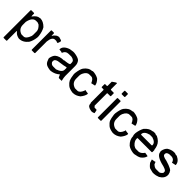

<svg xmlns="http://www.w3.org/2000/svg" viewBox="225 -1882 3276 3276"><g transform="rotate(45 1863.0 -243.5)"><path d="M250 -509.8H257.8Q328.1 -509.8 398.4 -439.5Q437.5 -376 449.2 -275.4V-240.2Q437.5 -149.4 402.3 -91.8Q333 -5.9 242.2 -5.9H238.3Q180.7 -16.6 148.4 -48.8L125 -76.2L121.1 -56.6V162.1L113.3 169.9H46.9L39.1 162.1V-490.2L46.9 -498H113.3L121.1 -490.2V-443.4L125 -423.8Q185.5 -505.9 238.3 -505.9ZM121.1 -220.7Q121.1 -122.1 218.8 -87.9H269.5Q326.2 -87.9 363.3 -193.4L367.2 -220.7V-306.6Q367.2 -357.4 308.6 -412.1L269.5 -427.7H234.4Q149.4 -427.7 121.1 -291Z M704.6 -511.7Q778.8 -496.1 778.8 -480.5Q768.1 -418.9 751.5 -418L720.2 -429.7H692.9Q623.5 -429.7 610.8 -308.6V-27.3L603 -19.5H536.6L528.8 -27.3V-492.2L536.6 -500H591.3L599.1 -492.2V-453.1L603 -433.6H606.9Q606.9 -457 665.5 -500Z M1050.8 -503.9H1082Q1173.8 -492.2 1211.9 -460.9Q1251 -418 1250 -351.6V-114.3Q1250 -77.1 1265.6 -15.6L1261.7 -11.7H1199.2Q1190.4 -11.7 1168 -67.4H1164.1Q1105.5 -12.7 1015.6 0H992.2Q908.2 -11.7 882.8 -40Q859.4 -61.5 839.8 -122.1V-140.6Q851.6 -202.1 882.8 -235.4Q940.4 -286.1 1046.9 -286.1L1054.7 -293H1070.3Q1168 -303.7 1168 -321.3V-356.4Q1168 -407.2 1093.8 -421.9H1027.3Q955.1 -421.9 929.7 -351.6H925.8Q919.9 -360.4 859.4 -364.3V-368.2Q859.4 -451.2 980.5 -493.2ZM921.9 -153.3V-125Q947.3 -82 988.3 -83H1058.6Q1168 -119.1 1168 -183.6V-226.6L1160.2 -235.4Q1127 -223.6 980.5 -204.1Q921.9 -187.5 921.9 -153.3Z M1522.5 -504.9H1550.8Q1626 -495.1 1668 -465.8Q1721.7 -411.1 1725.6 -357.4L1651.4 -340.8Q1617.2 -422.9 1569.3 -422.9H1522.5Q1463.9 -422.9 1425.8 -340.8Q1414.1 -310.5 1414.1 -287.1V-215.8Q1414.1 -114.3 1515.6 -83H1573.2Q1625 -83 1659.2 -168.9Q1659.2 -188.5 1668 -189.5Q1675.8 -181.6 1702.1 -180.7L1733.4 -176.8L1737.3 -166Q1731.4 -116.2 1679.7 -51.8Q1615.2 -1 1546.9 -1H1534.2Q1453.1 -12.7 1418 -43.9Q1377 -78.1 1358.4 -115.2Q1342.8 -155.3 1332 -236.3V-266.6Q1346.7 -376 1375 -416Q1435.5 -498 1515.6 -498Z M1958.5 -653.3 1962.4 -649.4V-503.9L1970.2 -497.1H2036.6L2044.4 -489.3V-421.9L2036.6 -415H1970.2L1962.4 -407.2V-110.4L1986.8 -85.9H2029.8Q2045.4 -85.9 2052.2 -19.5Q2022.9 -3.9 2001.5 -3.9H1986.8Q1889.2 -18.6 1888.2 -75.2Q1888.2 -93.8 1880.4 -101.6V-407.2L1872.6 -415H1829.6L1822.8 -421.9V-489.3L1829.6 -497.1H1872.6L1880.4 -503.9V-606.4Q1941.9 -653.3 1958.5 -653.3Z M2150.9 -657.2H2217.3L2225.1 -649.4V-583L2217.3 -575.2H2150.9L2143.1 -583V-649.4ZM2150.9 -481.4H2217.3L2225.1 -473.6V-8.8L2217.3 -1H2150.9L2143.1 -8.8V-473.6Z M2494.1 -504.9H2522.5Q2597.7 -495.1 2639.6 -465.8Q2693.4 -411.1 2697.3 -357.4L2623 -340.8Q2588.9 -422.9 2541 -422.9H2494.1Q2435.5 -422.9 2397.5 -340.8Q2385.7 -310.5 2385.7 -287.1V-215.8Q2385.7 -114.3 2487.3 -83H2544.9Q2596.7 -83 2630.9 -168.9Q2630.9 -188.5 2639.6 -189.5Q2647.5 -181.6 2673.8 -180.7L2705.1 -176.8L2709 -166Q2703.1 -116.2 2651.4 -51.8Q2586.9 -1 2518.6 -1H2505.9Q2424.8 -12.7 2389.6 -43.9Q2348.6 -78.1 2330.1 -115.2Q2314.5 -155.3 2303.7 -236.3V-266.6Q2318.4 -376 2346.7 -416Q2407.2 -498 2487.3 -498Z M2997.1 -507.8H3028.3Q3043.9 -496.1 3079.1 -496.1Q3170.9 -452.1 3196.3 -378.9Q3208 -352.5 3215.8 -296.9L3219.7 -293V-246.1L3211.9 -238.3H2876L2868.2 -230.5V-214.8Q2868.2 -162.1 2926.8 -109.4Q2960.9 -85.9 2985.4 -85.9H3051.8Q3101.6 -93.8 3141.6 -152.3Q3211.9 -144.5 3211.9 -136.7Q3197.3 -80.1 3141.6 -39.1Q3104.5 -15.6 3025.4 -3.9H2997.1Q2913.1 -15.6 2868.2 -50.8Q2793.9 -120.1 2793.9 -210.9Q2788.1 -210.9 2786.1 -238.3V-273.4Q2797.9 -358.4 2833 -421.9Q2902.3 -500 2969.7 -500Q2969.7 -506.8 2997.1 -507.8ZM2868.2 -328.1 2876 -320.3H3129.9L3137.7 -328.1V-332Q3137.7 -396.5 3040 -425.8H2977.5Q2868.2 -398.4 2868.2 -328.1Z M3474.1 -507.8H3505.4Q3522 -496.1 3560.1 -496.1Q3657.7 -450.2 3657.7 -371.1L3583.5 -355.5Q3571.8 -414.1 3513.2 -425.8H3454.6Q3393.1 -417 3392.1 -378.9V-367.2Q3392.1 -328.1 3493.7 -311.5Q3665.5 -260.7 3665.5 -218.8Q3674.3 -218.8 3685.1 -168V-156.2Q3685.1 -78.1 3599.1 -27.3Q3537.6 -3.9 3501.5 -3.9H3467.3L3403.8 -19.5Q3376.5 -19.5 3321.8 -89.8L3302.2 -152.3Q3366.7 -160.2 3372.6 -168Q3378.4 -168 3392.1 -125Q3435.1 -85.9 3467.3 -85.9H3540.5Q3568.8 -85.9 3603 -128.9V-156.2Q3603 -194.3 3467.3 -222.7Q3314.9 -267.6 3314 -343.8L3310.1 -347.7V-367.2Q3320.8 -430.7 3360.8 -468.8Q3415.5 -503.9 3474.1 -507.8Z"/></g></svg>

Font: Urdu Khush Khati
Style: Regular
Weight: 400
Version: Version 001.500